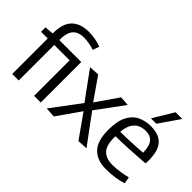

<svg xmlns="http://www.w3.org/2000/svg" viewBox="-85 -1246 1713 1713"><g transform="rotate(45 771.5 -389.5)"><path d="M104 0V-448H20V-504L104 -511V-521Q104 -637 160.5 -693.5Q217 -750 323 -750Q357 -750 398.5 -743.5Q440 -737 481 -721L460 -660Q427 -671 393 -677Q359 -683 329 -683Q256 -683 221.5 -643Q187 -603 187 -518V-511H464V0H380V-448H186V0Z M539 0 743 -272 553 -533 649 -540 794 -331 939 -540 1028 -533 838 -275 1041 0 945 6 789 -215 634 6Z M1293 10Q1183 10 1122.5 -52.5Q1062 -115 1062 -254Q1062 -363 1094.5 -427Q1127 -491 1183 -518.5Q1239 -546 1309 -546Q1411 -546 1461 -491.5Q1511 -437 1511 -315Q1511 -308 1510.5 -297.5Q1510 -287 1509 -277Q1481 -275 1428 -271Q1375 -267 1303.5 -263.5Q1232 -260 1149 -259Q1148 -250 1148 -238Q1148 -140 1189.5 -99Q1231 -58 1307 -58Q1355 -58 1404 -65.5Q1453 -73 1492 -83L1503 -20Q1462 -6 1408.5 2Q1355 10 1293 10ZM1150 -317Q1214 -317 1271 -319.5Q1328 -322 1369 -324.5Q1410 -327 1426 -329Q1425 -412 1395 -448Q1365 -484 1303 -484Q1269 -484 1236 -470Q1203 -456 1180 -420Q1157 -384 1150 -317ZM1259 -595 1376 -789H1461L1327 -595Z"/></g></svg>

Font: Georama
Style: Regular
Weight: 400
Designer: Jean-Baptiste Levee
Foundry: Production Type
Version: Version 1.000